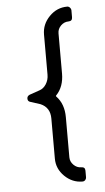

<svg xmlns="http://www.w3.org/2000/svg" viewBox="-54 -723 450 819"><g transform="rotate(-5 171.5 -313.5)"><path d="M218.8 -218.8V-46.9Q218.8 -28.3 232.9 -14.2Q247.1 0 265.6 0Q282.2 0 282.2 15.6V44.4Q282.2 50.8 277.6 55.9Q272.9 61 265.6 61Q222.2 61 189.5 29.1Q156.7 -2.9 156.7 -46.9V-218.8Q156.7 -265.6 116.2 -283.2L73.7 -296.9Q62.5 -299.8 62.3 -311.3Q62 -322.8 73.7 -327.6L116.2 -342.3Q133.8 -347.7 145.3 -365.7Q156.7 -383.8 156.7 -405.8V-577.6Q156.7 -622.1 189 -655Q221.2 -688 265.6 -688Q272 -688 277.1 -682.6Q282.2 -677.2 282.2 -671.4V-641.1Q282.2 -624.5 265.6 -624.5Q247.1 -624.5 232.9 -610.6Q218.8 -596.7 218.8 -577.6V-405.8Q218.8 -349.6 186.5 -315.4Q182.6 -312.5 186.5 -309.1Q218.8 -274.9 218.8 -218.8Z"/></g></svg>

Font: GOSTRUS
Style: type_B
Weight: 400
Designer: Юрий и Татьяна Кривогуз
Version: Version 02.00